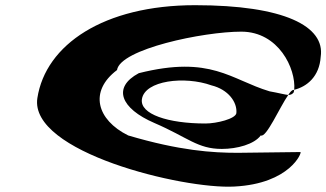

<svg xmlns="http://www.w3.org/2000/svg" viewBox="-20 -730 1257 740"><path d="M124 -352C92 -144 685 0 883 -11C1099 -22 1145 -144 1138 -144L896 -141C800 -141 673 -149 474 -208C353 -268 322 -378 431 -460C443 -541 764 -608 910 -608C1054 -608 1121 -465 1114 -384C1163 -396 1211 -435 1216 -511C1234 -629 1075 -710 732 -710C380 -710 156 -558 124 -352ZM515 -448C412 -393 445 -312 575 -256C705 -200 741 -156 835 -156C894 -156 960 -174 985 -208C1006 -197 1058 -317 1091 -364C1079 -365 1053 -372 1019 -378C869 -423 794 -518 515 -448ZM527 -348C538 -420 692 -438 795 -401C860 -385 895 -336 891 -294C888 -272 815 -254 772 -254C628 -254 518 -290 527 -348ZM1091 -364C1099 -364 1106 -366 1112 -374L1114 -384C1113 -384 1111 -383 1110 -383C1105 -383 1098 -375 1091 -364Z"/></svg>

Font: Ampere
Style: UltExtIta
Weight: 400
Version: Version 1